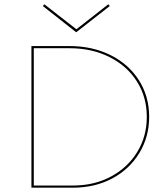

<svg xmlns="http://www.w3.org/2000/svg" viewBox="-20 -872 775 892"><path d="M334 -722 179 -844 186 -852 335 -736 483 -852 490 -844ZM673 -329Q673 -237 627.5 -161.5Q582 -86 501.5 -43Q421 0 318 0H126V-658H303Q409 -658 493.5 -616Q578 -574 625.5 -499Q673 -424 673 -329ZM662 -329Q662 -422 615.5 -494.5Q569 -567 487.5 -607.5Q406 -648 303 -648H137V-10H318Q418 -10 496 -52Q574 -94 618 -166.5Q662 -239 662 -329Z"/></svg>

Font: Ysabeau SC Hairline
Style: Regular
Weight: 100
Designer: Christian Thalmann (Catharsis Fonts)
Version: Version 0.003